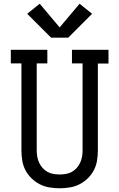

<svg xmlns="http://www.w3.org/2000/svg" viewBox="-20 -1002 640 1030"><path d="M300 8Q273 8 245.5 3.5Q218 -1 193.5 -13.5Q169 -26 149 -45.5Q129 -65 116.5 -89Q104 -113 99.5 -140.5Q95 -168 95 -195V-662H38V-735H234V-662H177V-195Q177 -178 180 -161Q183 -144 190 -129Q197 -114 208.5 -101Q220 -88 234.5 -80Q249 -72 266 -69Q283 -66 300 -66Q317 -66 334 -69Q351 -72 365.5 -80Q380 -88 391.5 -101Q403 -114 410 -129Q417 -144 420 -161Q423 -178 423 -195V-662H366V-735H562V-661H505V-195Q505 -168 500.5 -140.5Q496 -113 483.5 -89Q471 -65 451 -45.5Q431 -26 406.5 -13.5Q382 -1 354.5 3.5Q327 8 300 8ZM254 -800 126 -928 193 -982 300 -855 407 -982 474 -928 346 -800Z"/></svg>

Font: Iosevka Slab Extended
Style: Regular
Weight: 400
Width: 7
Monospace: yes
Designer: Belleve Invis
Foundry: Belleve Invis
Version: Version 11.1.1; ttfautohint (v1.8.3)